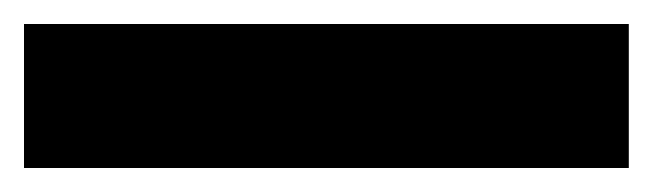

<svg xmlns="http://www.w3.org/2000/svg" viewBox="-23 -900 544 160"><path d="M501 -760V-880H-3V-760Z"/></svg>

Font: Noto Sans Kannada SemiCondensed Black
Style: Regular
Weight: 900
Width: 4
Designer: Jelle Bosma - Monotype Design Team
Foundry: Monotype Imaging Inc.
Version: Version 2.005